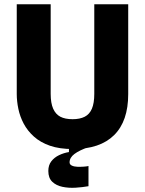

<svg xmlns="http://www.w3.org/2000/svg" viewBox="-20 -680 675 894"><path d="M392 187Q364 192 332 194Q300 196 271 190Q242 184 223.5 166.5Q205 149 205 116Q205 89 219 71Q233 53 255 42.5Q277 32 301 28V5L392 -2V5Q349 20 326.5 37Q304 54 304 76Q304 86 314.5 91Q325 96 340 96.5Q355 97 369.5 96Q384 95 392 93ZM320 14Q257 14 212.5 -1.5Q168 -17 138 -44Q108 -71 90.5 -104Q73 -137 65.5 -173Q58 -209 58 -242V-660H216V-243Q216 -200 227.5 -174Q239 -148 261 -136.5Q283 -125 318 -125Q352 -125 374.5 -136.5Q397 -148 408 -174Q419 -200 419 -243V-660H577V-242Q577 -116 511.5 -51Q446 14 320 14Z"/></svg>

Font: Bricolage Grotesque SemiCondensed ExtraBold
Style: Regular
Weight: 800
Width: 4
Designer: Mathieu Triay
Foundry: Atelier Triay
Version: Version 1.001;gftools[0.9.33.dev8+g029e19f]